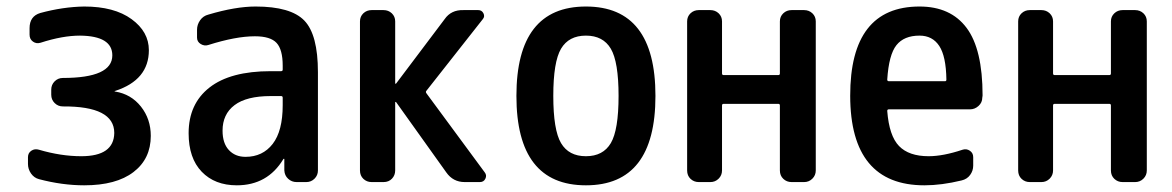

<svg xmlns="http://www.w3.org/2000/svg" viewBox="-20 -550 3540 580"><path d="M97.7 -8.8Q83 -12.7 73.7 -25.9Q64.5 -39.1 64.5 -54.7V-75.2Q64.5 -87.9 74.7 -94.7Q85 -101.6 97.7 -97.7Q164.1 -78.1 225.6 -78.1Q324.2 -78.1 325.2 -148.4Q325.2 -229.5 169.9 -228.5Q155.3 -228.5 145 -238.8Q134.8 -249 134.8 -263.7V-279.3Q134.8 -293.9 145 -304.2Q155.3 -314.5 169.9 -314.5Q319.3 -314.5 319.3 -382.8Q319.3 -441.4 221.7 -442.4Q168.9 -442.4 102.5 -420.9Q89.8 -417 79.6 -424.3Q69.3 -431.6 69.3 -445.3V-464.8Q69.3 -501 101.6 -510.7Q169.9 -529.3 234.4 -530.3Q325.2 -530.3 377.4 -492.2Q429.7 -454.1 429.7 -398.4Q429.7 -308.6 328.1 -275.4Q326.2 -275.4 326.2 -274.4Q326.2 -273.4 328.1 -273.4Q376 -265.6 405.8 -228Q435.5 -190.4 435.5 -139.6Q435.5 -70.3 383.3 -30.3Q331.1 9.8 234.4 9.8Q168 9.8 97.7 -8.8Z M797.9 -259.8Q724.6 -259.8 688.5 -232.4Q652.3 -205.1 652.3 -155.3Q652.3 -117.2 671.4 -96.7Q690.4 -76.2 721.7 -76.2Q773.4 -76.2 803.7 -115.2Q834 -154.3 834 -232.4V-254.9Q834 -259.8 829.1 -259.8ZM695.3 9.8Q628.9 9.8 589.4 -31.2Q549.8 -72.3 549.8 -147.5Q549.8 -236.3 612.8 -285.6Q675.8 -335 797.9 -335H829.1Q834 -335 834 -339.8V-351.6Q834 -400.4 815.4 -420.4Q796.9 -440.4 750 -440.4Q692.4 -440.4 609.4 -414.1Q597.7 -410.2 586.4 -417Q575.2 -423.8 575.2 -436.5V-460Q575.2 -475.6 584.5 -488.8Q593.8 -502 609.4 -505.9Q691.4 -530.3 752 -530.3Q858.4 -530.3 899.4 -487.8Q940.4 -445.3 940.4 -332V-35.2Q940.4 -20.5 930.2 -10.3Q919.9 0 905.3 0H876Q861.3 0 850.6 -9.8Q839.8 -19.5 838.9 -35.2V-69.3Q838.9 -70.3 837.9 -70.3Q835.9 -70.3 835.9 -69.3Q788.1 9.8 695.3 9.8Z M1102.5 0Q1087.9 0 1077.6 -9.8Q1067.4 -19.5 1067.4 -35.2V-485.4Q1067.4 -500 1077.6 -509.8Q1087.9 -519.5 1102.5 -519.5H1138.7Q1153.3 -519.5 1163.6 -509.8Q1173.8 -500 1173.8 -485.4V-297.9Q1173.8 -296.9 1174.8 -296.9L1176.8 -297.9L1323.2 -492.2Q1342.8 -520.5 1379.9 -519.5H1424.8Q1435.5 -519.5 1440.4 -509.8Q1445.3 -500 1438.5 -492.2L1268.6 -276.4Q1264.6 -272.5 1268.6 -267.6L1444.3 -29.3Q1451.2 -20.5 1446.3 -10.3Q1441.4 0 1429.7 0H1383.8Q1348.6 0 1328.1 -29.3L1176.8 -241.2Q1175.8 -242.2 1174.8 -242.2Q1173.8 -242.2 1173.8 -241.2V-35.2Q1173.8 -20.5 1164.1 -10.3Q1154.3 0 1138.7 0Z M1825.2 -402.8Q1801.8 -442.4 1750 -442.4Q1698.2 -442.4 1674.8 -402.8Q1651.4 -363.3 1651.4 -260.3Q1651.4 -157.2 1674.8 -117.7Q1698.2 -78.1 1750 -78.1Q1801.8 -78.1 1825.2 -117.7Q1848.6 -157.2 1848.6 -260.3Q1848.6 -363.3 1825.2 -402.8ZM1960 -260.3Q1960 9.8 1750 9.8Q1540 9.8 1540 -260.3Q1540 -530.3 1750 -530.3Q1960 -530.3 1960 -260.3Z M2090.8 0Q2076.2 0 2065.9 -9.8Q2055.7 -19.5 2055.7 -35.2V-485.4Q2055.7 -500 2065.9 -509.8Q2076.2 -519.5 2090.8 -519.5H2126Q2140.6 -519.5 2150.9 -509.8Q2161.1 -500 2161.1 -485.4V-328.1Q2161.1 -323.2 2166 -323.2H2331.1Q2335.9 -323.2 2335.9 -328.1V-485.4Q2335.9 -500 2346.2 -509.8Q2356.4 -519.5 2371.1 -519.5H2409.2Q2423.8 -519.5 2434.1 -509.8Q2444.3 -500 2444.3 -485.4V-35.2Q2444.3 -20.5 2434.1 -10.3Q2423.8 0 2409.2 0H2371.1Q2356.4 0 2346.2 -9.8Q2335.9 -19.5 2335.9 -35.2V-231.4Q2335.9 -236.3 2331.1 -236.3H2166Q2161.1 -236.3 2161.1 -231.4V-35.2Q2161.1 -20.5 2150.9 -10.3Q2140.6 0 2126 0Z M2757.8 -442.4Q2710.9 -442.4 2688 -413.6Q2665 -384.8 2660.2 -309.6Q2660.2 -304.7 2665 -304.7H2835Q2838.9 -304.7 2838.9 -309.6Q2837.9 -379.9 2817.4 -411.1Q2796.9 -442.4 2757.8 -442.4ZM2772.5 9.8Q2548.8 9.8 2548.3 -260.3Q2547.9 -530.3 2757.8 -530.3Q2851.6 -530.3 2899.9 -465.8Q2948.2 -401.4 2948.2 -261.7Q2948.2 -260.7 2947.8 -258.3Q2947.3 -255.9 2947.3 -254.9Q2947.3 -240.2 2936 -230Q2924.8 -219.7 2910.2 -219.7H2665Q2660.2 -219.7 2660.2 -214.8Q2666 -139.6 2695.8 -108.9Q2725.6 -78.1 2785.2 -78.1Q2829.1 -78.1 2887.7 -97.7Q2899.4 -101.6 2909.7 -94.7Q2919.9 -87.9 2919.9 -75.2V-49.8Q2919.9 -34.2 2910.6 -21.5Q2901.4 -8.8 2884.8 -4.9Q2824.2 9.8 2772.5 9.8Z M3090.8 0Q3076.2 0 3065.9 -9.8Q3055.7 -19.5 3055.7 -35.2V-485.4Q3055.7 -500 3065.9 -509.8Q3076.2 -519.5 3090.8 -519.5H3126Q3140.6 -519.5 3150.9 -509.8Q3161.1 -500 3161.1 -485.4V-328.1Q3161.1 -323.2 3166 -323.2H3331.1Q3335.9 -323.2 3335.9 -328.1V-485.4Q3335.9 -500 3346.2 -509.8Q3356.4 -519.5 3371.1 -519.5H3409.2Q3423.8 -519.5 3434.1 -509.8Q3444.3 -500 3444.3 -485.4V-35.2Q3444.3 -20.5 3434.1 -10.3Q3423.8 0 3409.2 0H3371.1Q3356.4 0 3346.2 -9.8Q3335.9 -19.5 3335.9 -35.2V-231.4Q3335.9 -236.3 3331.1 -236.3H3166Q3161.1 -236.3 3161.1 -231.4V-35.2Q3161.1 -20.5 3150.9 -10.3Q3140.6 0 3126 0Z"/></svg>

Font: Rounded-L Mgen+ 1m medium
Style: Regular
Weight: 500
Designer: [Source Han Sans]
Ryoko NISHIZUKA  (kana & ideographs); Paul D. Hunt (Latin, Greek & Cyrillic); Wenlong ZHANG  (bopomofo
Version: Version 1.059.20150602